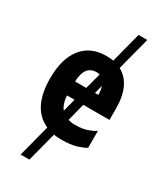

<svg xmlns="http://www.w3.org/2000/svg" viewBox="-236 -847 972 1143"><g transform="rotate(30 250.0 -276.0)"><path d="M173 -331Q177 -443 257 -443Q269 -443 279 -440L250 -331ZM333 -331H310L325 -388Q333 -364 333 -331ZM173 -235H225L202 -147Q176 -179 173 -235ZM276 10Q338 10 378 -2.5Q418 -15 438 -28V-144Q419 -131 385 -119Q351 -107 302 -107Q275 -107 254 -114L285 -235H465V-311Q465 -478 363 -533L422 -760H362L308 -552Q285 -556 260 -556Q152 -556 93.5 -482.5Q35 -409 35 -274Q35 -69 167 -11L110 208H170L223 6Q248 10 276 10Z"/></g></svg>

Font: Noto Sans Mono UI Condensed
Style: Bold
Weight: 700
Width: 3
Designer: Monotype Design team
Foundry: Monotype Imaging Inc.
Version: 1.000